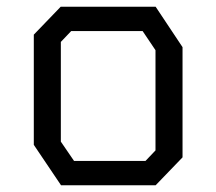

<svg xmlns="http://www.w3.org/2000/svg" viewBox="-20 -548 640 568"><path d="M159.5 -528 80 -445.5V-119.5L160.5 0H440.5L520 -82.5V-408.5L440.5 -528ZM160 -129V-424L190.5 -456H402L440 -399.5V-103L410.5 -72H199Z"/></svg>

Font: Kode
Style: Regular
Weight: 400
Monospace: yes
Designer: Isa Ozler
Foundry: Kadena LLC
Version: Version 1.000;gftools[0.9.28]